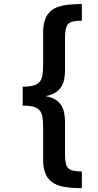

<svg xmlns="http://www.w3.org/2000/svg" viewBox="-20 -807 493 963"><path d="M390.6 136.7Q356.9 136.7 327.1 133.8Q297.4 130.9 273.4 122.8Q249.5 114.7 232.2 99.1Q214.8 83.5 205.6 57.6Q196.3 31.7 196.3 -6.3V-167.5Q196.3 -202.1 191.4 -226.8Q186.5 -251.5 165 -264.6Q143.6 -277.8 93.8 -277.3V-372.1Q143.6 -372.1 165 -385Q186.5 -397.9 191.4 -422.9Q196.3 -447.8 196.3 -482.4V-643.6Q196.3 -681.6 205.6 -707.5Q214.8 -733.4 231.9 -749.3Q249 -765.1 273.2 -773.2Q297.4 -781.2 326.9 -783.9Q356.4 -786.6 390.6 -786.6V-703.1Q358.4 -703.1 339.8 -697.5Q321.3 -691.9 313.7 -673.6Q306.2 -655.3 306.2 -616.2V-458Q306.2 -434.1 302.5 -412.8Q298.8 -391.6 288.8 -373.8Q278.8 -356 259.5 -343.5Q240.2 -331.1 208.5 -324.7Q240.2 -318.8 259.5 -306.4Q278.8 -293.9 288.8 -276.1Q298.8 -258.3 302.5 -237.1Q306.2 -215.8 306.2 -191.9V-33.7Q306.2 4.9 313.7 23.2Q321.3 41.5 339.8 47.1Q358.4 52.7 390.6 53.2Z"/></svg>

Font: Comme SemiBold
Style: Regular
Weight: 600
Version: Version 1.000;gftools[0.9.27]